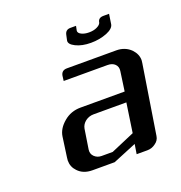

<svg xmlns="http://www.w3.org/2000/svg" viewBox="-87 -497 539 573"><g transform="rotate(-20 182.5 -211.0)"><path d="M53.2 -52.2Q53.2 -55.2 54.2 -62L63 -125Q66.4 -149.4 89.8 -168.9Q112.3 -188 143.1 -188H283.2L292 -250Q293.9 -263.2 285.6 -271.5Q277.3 -279.8 262.2 -279.8H123L125 -295.9Q127.9 -312 145 -312H301.8Q329.6 -312 348.1 -293.5Q362.8 -277.8 362.8 -258.8Q362.8 -255.9 361.8 -250L327.1 -30.8Q325.2 -17.1 313 -8.8Q301.3 0 287.1 0H252.9L257.8 -30.8L183.1 0H112.8Q83.5 0 66.9 -18.1Q53.2 -32.2 53.2 -52.2ZM123 -62Q121.1 -48.8 129.9 -40Q139.2 -30.8 152.8 -30.8H188L263.2 -63L276.9 -155.8H172.9Q158.2 -155.8 146.5 -147Q135.3 -138.2 132.8 -125ZM173.8 -390.1 177.2 -405.8Q180.2 -421.9 195.8 -421.9H213.9L210.9 -407.2Q210.4 -399.9 220.2 -395Q230 -390.1 244.1 -390.1Q258.8 -390.1 269 -395Q280.3 -400.4 282.2 -407.2Q284.2 -421.9 300.8 -421.9H318.8L314 -390.1Q311.5 -377 290 -368.2Q266.6 -358.9 238.8 -358.9Q210.4 -358.9 190.9 -368.7Q171.4 -378.4 173.8 -390.1Z"/></g></svg>

Font: Hhenum
Style: Italic
Weight: 400
Designer: T. Christopher White
Version: Version 1.0